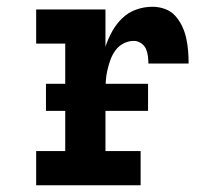

<svg xmlns="http://www.w3.org/2000/svg" viewBox="-20 -548 640 568"><path d="M87 0V-101H173V-419H87V-520H292V-410Q300 -434 312 -455.5Q324 -477 341.5 -494Q359 -511 382.5 -519.5Q406 -528 431 -528Q450 -528 468 -521.5Q486 -515 498.5 -501Q511 -487 519 -470Q527 -453 531 -434.5Q535 -416 536.5 -397.5Q538 -379 538 -360H419Q419 -371 417.5 -382.5Q416 -394 411.5 -404Q407 -414 397 -420.5Q387 -427 376 -427Q360 -427 345.5 -419.5Q331 -412 321.5 -399Q312 -386 306.5 -370.5Q301 -355 297.5 -339.5Q294 -324 293 -308Q292 -292 292 -276V-101H396V0ZM116 -220V-300H418V-220Z"/></svg>

Font: Iosevka HT Extended
Style: Bold
Weight: 700
Width: 7
Monospace: yes
Designer: Belleve Invis
Foundry: Belleve Invis
Version: Version 32.3.0; ttfautohint (v1.8.4)